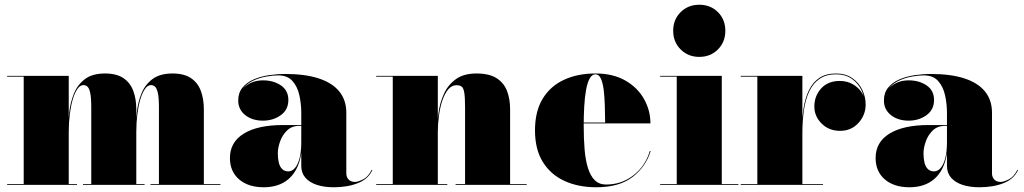

<svg xmlns="http://www.w3.org/2000/svg" viewBox="-20 -780 4321 810"><path d="M270 -460V-3.5H305V0H10V-3.5H80V-456.5H10V-460ZM555 -319V-3.5H590V0H330V-3.5H365V-326.5Q365 -368.5 360.5 -388.5Q356 -408.5 348.5 -414.8Q341 -421 332 -421Q318 -421 306.8 -405Q295.5 -389 287.2 -361.5Q279 -334 274.5 -298.5Q270 -263 270 -223H267Q267 -261.5 271.8 -304.5Q276.5 -347.5 291.8 -385Q307 -422.5 338.2 -446.2Q369.5 -470 423 -470Q471.5 -470 500.5 -450.5Q529.5 -431 542.2 -396.8Q555 -362.5 555 -319ZM840 -319V-3.5H910V0H615V-3.5H650.5V-326.5Q650.5 -368.5 645.8 -388.5Q641 -408.5 633.5 -414.8Q626 -421 617 -421Q603 -421 591.8 -405Q580.5 -389 572.2 -361.5Q564 -334 559.5 -298.5Q555 -263 555 -223H552.5Q552.5 -261.5 557 -304.5Q561.5 -347.5 576.5 -385Q591.5 -422.5 623 -446.2Q654.5 -470 708 -470Q756.5 -470 785.5 -450.5Q814.5 -431 827.2 -396.8Q840 -362.5 840 -319Z M1388 10Q1347 10 1316.2 -0.2Q1285.5 -10.5 1268.2 -30.5Q1251 -50.5 1251 -80V-304.5Q1251 -340.5 1243.2 -377Q1235.5 -413.5 1214.2 -437.8Q1193 -462 1153 -462Q1132.5 -462 1104.5 -457.2Q1076.5 -452.5 1050 -440.5Q1023.5 -428.5 1006.2 -408Q989 -387.5 989 -356H986Q986 -393 1016.5 -417Q1047 -441 1089.5 -441Q1133.5 -441 1165 -419.8Q1196.5 -398.5 1196.5 -358Q1196.5 -317 1164.5 -294Q1132.5 -271 1089.5 -271Q1044 -271 1014.5 -294.5Q985 -318 985 -356Q985 -388.5 1002.8 -410.2Q1020.5 -432 1049.8 -444.8Q1079 -457.5 1114 -462.8Q1149 -468 1183 -468Q1267 -468 1324.5 -449.2Q1382 -430.5 1411.5 -394Q1441 -357.5 1441 -304.5V-48Q1441 -33 1450.5 -22.8Q1460 -12.5 1478 -12.5Q1489.5 -12.5 1511.2 -23Q1533 -33.5 1548 -63.5L1551 -63Q1534 -25 1490.2 -7.5Q1446.5 10 1388 10ZM1092.5 10Q1027.5 10 988.8 -23.2Q950 -56.5 950 -113.5Q950 -180.5 1008.8 -216.5Q1067.5 -252.5 1174 -252.5H1297.5V-249H1242.5Q1211 -249 1191 -229.5Q1171 -210 1161.5 -183Q1152 -156 1152 -133.5Q1152 -111 1156.2 -93.8Q1160.5 -76.5 1170.5 -66.8Q1180.5 -57 1196.5 -57Q1212 -57 1224.2 -71Q1236.5 -85 1243.8 -112.5Q1251 -140 1251 -180.5H1254Q1254 -118.5 1234.8 -76Q1215.5 -33.5 1179.5 -11.8Q1143.5 10 1092.5 10Z M1827 -460V-3.5H1867V0H1567V-3.5H1637V-456.5H1567V-460ZM2132 -319V-3.5H2202V0H1902V-3.5H1942V-326.5Q1942 -368.5 1938.8 -388.5Q1935.5 -408.5 1927.8 -414.5Q1920 -420.5 1906 -420.5Q1885.5 -420.5 1870.8 -402.8Q1856 -385 1846.2 -356Q1836.5 -327 1831.8 -292Q1827 -257 1827 -223H1824Q1824 -261.5 1830 -304.5Q1836 -347.5 1853.2 -385Q1870.5 -422.5 1903.5 -446.2Q1936.5 -470 1990 -470Q2043.5 -470 2074.5 -450.5Q2105.5 -431 2118.8 -396.8Q2132 -362.5 2132 -319Z M2495 10Q2419.5 10 2361.2 -16.8Q2303 -43.5 2270 -96.8Q2237 -150 2237 -230Q2237 -310 2269.2 -363.2Q2301.5 -416.5 2359 -443.2Q2416.5 -470 2492 -470Q2566.5 -470 2618.2 -440.2Q2670 -410.5 2697 -362.2Q2724 -314 2724 -259.5H2304V-263H2533Q2532.5 -300 2531.5 -335.8Q2530.5 -371.5 2526.8 -401.2Q2523 -431 2514.8 -448.8Q2506.5 -466.5 2492 -466.5Q2477.5 -466.5 2467.8 -449Q2458 -431.5 2452.5 -401Q2447 -370.5 2444.8 -331.8Q2442.5 -293 2442.5 -250Q2442.5 -196 2446.2 -150.5Q2450 -105 2460.2 -71.8Q2470.5 -38.5 2489 -20Q2507.5 -1.5 2537 -1.5Q2602.5 -1.5 2652.8 -40.8Q2703 -80 2721.5 -143H2725Q2705.5 -78 2649.5 -34Q2593.5 10 2495 10Z M2930 -540Q2883 -540 2851.5 -571.5Q2820 -603 2820 -650Q2820 -697.5 2851.5 -728.8Q2883 -760 2930 -760Q2977.5 -760 3008.8 -728.8Q3040 -697.5 3040 -650Q3040 -603 3008.8 -571.5Q2977.5 -540 2930 -540ZM3025 -460V-3.5H3095V0H2765V-3.5H2835V-456.5H2765V-460Z M3362.5 -217.5Q3362.5 -274 3369.5 -320.2Q3376.5 -366.5 3393 -400Q3409.5 -433.5 3437.2 -451.8Q3465 -470 3507 -470Q3547.5 -470 3575.5 -450.5Q3603.5 -431 3617.8 -401Q3632 -371 3632 -339Q3632 -295 3601.8 -261.5Q3571.5 -228 3524 -228Q3477 -228 3446.2 -258.8Q3415.5 -289.5 3415.5 -330.5Q3415.5 -375 3444.2 -406.8Q3473 -438.5 3522.5 -438.5Q3554.5 -438.5 3579 -424Q3603.5 -409.5 3617.2 -386.8Q3631 -364 3631 -339H3628.5Q3628.5 -369.5 3614.5 -399Q3600.5 -428.5 3573.5 -447.5Q3546.5 -466.5 3507 -466.5Q3466 -466.5 3438.8 -448.2Q3411.5 -430 3395.2 -396.8Q3379 -363.5 3372 -318Q3365 -272.5 3365 -217.5ZM3365 -460V-3.5H3452V0H3105V-3.5H3175V-456.5H3105V-460Z M4112 10Q4071 10 4040.2 -0.2Q4009.5 -10.5 3992.2 -30.5Q3975 -50.5 3975 -80V-304.5Q3975 -340.5 3967.2 -377Q3959.5 -413.5 3938.2 -437.8Q3917 -462 3877 -462Q3856.5 -462 3828.5 -457.2Q3800.5 -452.5 3774 -440.5Q3747.5 -428.5 3730.2 -408Q3713 -387.5 3713 -356H3710Q3710 -393 3740.5 -417Q3771 -441 3813.5 -441Q3857.5 -441 3889 -419.8Q3920.5 -398.5 3920.5 -358Q3920.5 -317 3888.5 -294Q3856.5 -271 3813.5 -271Q3768 -271 3738.5 -294.5Q3709 -318 3709 -356Q3709 -388.5 3726.8 -410.2Q3744.5 -432 3773.8 -444.8Q3803 -457.5 3838 -462.8Q3873 -468 3907 -468Q3991 -468 4048.5 -449.2Q4106 -430.5 4135.5 -394Q4165 -357.5 4165 -304.5V-48Q4165 -33 4174.5 -22.8Q4184 -12.5 4202 -12.5Q4213.5 -12.5 4235.2 -23Q4257 -33.5 4272 -63.5L4275 -63Q4258 -25 4214.2 -7.5Q4170.5 10 4112 10ZM3816.5 10Q3751.5 10 3712.8 -23.2Q3674 -56.5 3674 -113.5Q3674 -180.5 3732.8 -216.5Q3791.5 -252.5 3898 -252.5H4021.5V-249H3966.5Q3935 -249 3915 -229.5Q3895 -210 3885.5 -183Q3876 -156 3876 -133.5Q3876 -111 3880.2 -93.8Q3884.5 -76.5 3894.5 -66.8Q3904.5 -57 3920.5 -57Q3936 -57 3948.2 -71Q3960.5 -85 3967.8 -112.5Q3975 -140 3975 -180.5H3978Q3978 -118.5 3958.8 -76Q3939.5 -33.5 3903.5 -11.8Q3867.5 10 3816.5 10Z"/></svg>

Font: Bodoni Moda 48pt Black
Style: Regular
Weight: 900
Designer: Owen Earl
Foundry: indestructible type
Version: Version 2.004